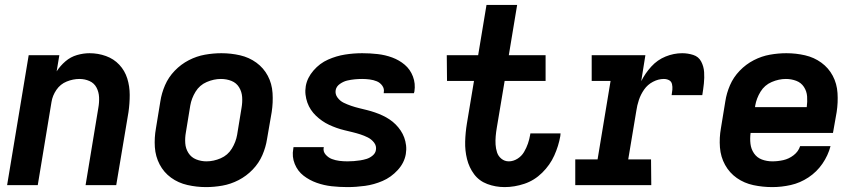

<svg xmlns="http://www.w3.org/2000/svg" viewBox="-20 -755 3496 783"><path d="M9 0H134L190 -339Q194 -365 210 -388.5Q226 -412 252 -422.5Q278 -433 304 -433Q326 -433 345 -424.5Q364 -416 373.5 -398Q383 -380 384 -358.5Q385 -337 381 -315L329 0H454L504 -298Q509 -333 509 -368Q509 -403 499 -435Q489 -467 466.5 -491Q444 -515 412 -526.5Q380 -538 345 -538Q320 -538 294 -530.5Q268 -523 247 -505Q226 -487 211 -464L222 -530H97Z M820 8Q853 8 887 2Q921 -4 953 -20.5Q985 -37 1010.5 -63.5Q1036 -90 1050 -122.5Q1064 -155 1069 -188L1088 -298Q1094 -337 1091.5 -375.5Q1089 -414 1072 -446Q1055 -478 1025.5 -499.5Q996 -521 959 -529.5Q922 -538 883 -538Q850 -538 816 -532Q782 -526 750 -509.5Q718 -493 692.5 -466.5Q667 -440 653 -407.5Q639 -375 634 -342L616 -232Q609 -193 611.5 -155Q614 -117 631 -84.5Q648 -52 677.5 -30.5Q707 -9 744.5 -0.5Q782 8 820 8ZM822 -97Q800 -97 780 -105Q760 -113 748.5 -131Q737 -149 735.5 -171Q734 -193 738 -215L756 -325Q761 -354 777.5 -381Q794 -408 823 -420.5Q852 -433 881 -433Q904 -433 924 -425Q944 -417 955 -399Q966 -381 967.5 -359.5Q969 -338 965 -315L947 -205Q942 -176 925.5 -149Q909 -122 880 -109.5Q851 -97 822 -97Z M1397 8Q1432 8 1468.5 3Q1505 -2 1540 -17Q1575 -32 1602 -61.5Q1629 -91 1635 -127Q1638 -145 1636 -162Q1634 -179 1628.5 -194Q1623 -209 1614 -222.5Q1605 -236 1593.5 -247.5Q1582 -259 1568.5 -268Q1555 -277 1540 -284Q1525 -291 1509 -296.5Q1493 -302 1477 -306Q1461 -310 1444.5 -314Q1428 -318 1412 -323.5Q1396 -329 1381.5 -336Q1367 -343 1356.5 -357Q1346 -371 1349 -388Q1352 -403 1366.5 -413Q1381 -423 1396 -426.5Q1411 -430 1426.5 -431.5Q1442 -433 1457 -433Q1472 -433 1487.5 -431Q1503 -429 1516.5 -423.5Q1530 -418 1539 -405.5Q1548 -393 1545 -378V-375H1668Q1669 -379 1670 -382Q1675 -414 1664 -443Q1653 -472 1630.5 -491Q1608 -510 1579.5 -520.5Q1551 -531 1520 -534.5Q1489 -538 1457 -538Q1422 -538 1387 -532.5Q1352 -527 1318 -512Q1284 -497 1258.5 -467.5Q1233 -438 1227 -404Q1224 -386 1226 -369Q1228 -352 1233.5 -336.5Q1239 -321 1248 -307.5Q1257 -294 1268.5 -283Q1280 -272 1293.5 -262.5Q1307 -253 1322 -246Q1337 -239 1352.5 -233.5Q1368 -228 1384.5 -224Q1401 -220 1417.5 -216Q1434 -212 1449.5 -207Q1465 -202 1480 -194.5Q1495 -187 1505.5 -173.5Q1516 -160 1513 -143Q1511 -130 1499.5 -120.5Q1488 -111 1475 -107Q1462 -103 1449 -101Q1436 -99 1423 -98Q1410 -97 1397 -97Q1380 -97 1364 -99Q1348 -101 1333.5 -106.5Q1319 -112 1308 -124.5Q1297 -137 1300 -153Q1300 -154 1301 -155H1177Q1176 -152 1176 -148Q1170 -116 1182 -86.5Q1194 -57 1218 -38.5Q1242 -20 1271.5 -9.5Q1301 1 1332.5 4.5Q1364 8 1397 8Z M2038 8Q2078 8 2118.5 -5.5Q2159 -19 2191 -50.5Q2223 -82 2240.5 -121Q2258 -160 2265 -200Q2266 -206 2266 -211H2143Q2142 -208 2142 -205Q2139 -187 2133 -169.5Q2127 -152 2117 -135Q2107 -118 2090 -107.5Q2073 -97 2055 -97Q2038 -97 2025 -107.5Q2012 -118 2007 -133.5Q2002 -149 2001 -165.5Q2000 -182 2001.5 -199.5Q2003 -217 2006 -234L2038 -425H2205V-530H2055L2089 -735H1964L1930 -530H1802L1803 -425H1913L1884 -251Q1878 -214 1877 -177.5Q1876 -141 1884.5 -106.5Q1893 -72 1913.5 -44.5Q1934 -17 1967.5 -4.5Q2001 8 2038 8Z M2326 0H2636L2635 -105H2542L2575 -303Q2578 -325 2585.5 -347.5Q2593 -370 2607 -390Q2621 -410 2643 -421.5Q2665 -433 2687 -433Q2699 -433 2708.5 -428Q2718 -423 2720.5 -412Q2723 -401 2722 -389.5Q2721 -378 2719 -367H2844Q2848 -391 2850.5 -414.5Q2853 -438 2851.5 -461Q2850 -484 2839.5 -504Q2829 -524 2807 -531Q2785 -538 2762 -538Q2728 -538 2694.5 -524.5Q2661 -511 2636 -483.5Q2611 -456 2595 -424L2612 -530H2393V-425H2470L2417 -105H2326Z M3130 8Q3167 8 3205 -0.5Q3243 -9 3277 -31.5Q3311 -54 3334 -87.5Q3357 -121 3367 -159H3243Q3236 -137 3216.5 -122Q3197 -107 3174.5 -102Q3152 -97 3130 -97Q3107 -97 3087 -104.5Q3067 -112 3055 -129.5Q3043 -147 3040.5 -168.5Q3038 -190 3041 -213H3377L3392 -298Q3398 -337 3395.5 -375.5Q3393 -414 3376 -446Q3359 -478 3329.5 -499.5Q3300 -521 3263 -529.5Q3226 -538 3187 -538Q3154 -538 3120 -532Q3086 -526 3054 -509.5Q3022 -493 2996.5 -466.5Q2971 -440 2957 -407.5Q2943 -375 2938 -342L2920 -232Q2913 -193 2916 -154Q2919 -115 2937 -82.5Q2955 -50 2985 -29Q3015 -8 3052.5 0Q3090 8 3130 8ZM3059 -318 3060 -325Q3065 -354 3081.5 -381Q3098 -408 3127 -420.5Q3156 -433 3185 -433Q3207 -433 3227 -425.5Q3247 -418 3258.5 -400.5Q3270 -383 3271.5 -361.5Q3273 -340 3270 -318Z"/></svg>

Font: Iosevka Sparkle Oblique
Style: Bold
Weight: 700
Italic angle: -9°
Designer: Belleve Invis
Foundry: Belleve Invis
Version: Version 4.5.0; ttfautohint (v1.8.3)